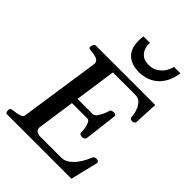

<svg xmlns="http://www.w3.org/2000/svg" viewBox="-264 -1069 1194 1194"><g transform="rotate(45 333.0 -471.5)"><path d="M209.5 -335V-377.9H400.4Q413.6 -379.9 425.3 -396.7Q437 -413.6 445.6 -433.3Q454.1 -453.1 456.1 -462.9Q458 -472.7 467 -475.8Q476.1 -479 484.4 -479Q489.7 -479 497.3 -474.9Q504.9 -470.7 503.4 -462.4L477.1 -246.1Q475.6 -237.8 467.5 -233.6Q459.5 -229.5 454.1 -229.5Q445.8 -229.5 436.8 -232.9Q427.7 -236.3 428.2 -245.6Q428.7 -256.3 425.5 -277.6Q422.4 -298.8 414.8 -316.9Q407.2 -335 393.6 -335ZM303.2 -649.9 222.2 -85Q222.2 -64.5 234.4 -56.9Q246.6 -49.3 260.7 -47.9H448.7Q479 -47.9 503.2 -65.4Q527.3 -83 544.9 -107.4Q562.5 -131.8 572.8 -153.3Q583 -174.8 585.9 -182.1Q588.9 -191.4 595.7 -194.8Q602.5 -198.2 610.4 -198.2Q632.8 -198.2 632.3 -181.6L588.4 0H21.5Q13.2 0 10.3 -9.8Q7.3 -19.5 8.3 -24.9Q8.3 -41 25.4 -43Q41.5 -44.4 59.8 -47.6Q78.1 -50.8 91.6 -57.1Q105 -63.5 106 -74.2L184.1 -603.5Q186 -624 172.1 -633.3Q158.2 -642.6 139.2 -645.8Q120.1 -648.9 105.5 -649.9Q90.3 -651.4 90.3 -660.6Q90.3 -671.4 95.9 -682.1Q101.6 -692.9 110.8 -692.9H632.8L625 -536.1Q624.5 -527.8 616.5 -523.7Q608.4 -519.5 603 -519.5Q595.2 -519.5 588.6 -522.9Q582 -526.4 581.5 -535.6Q581.5 -543 578.4 -561.3Q575.2 -579.6 566.4 -600.1Q557.6 -620.6 541.7 -635.3Q525.9 -649.9 500 -649.9ZM415.5 -764.6Q394.5 -764.6 370.4 -770.3Q346.2 -775.9 324.7 -790.3Q303.2 -804.7 289.8 -832Q276.4 -859.4 276.4 -902.8Q276.4 -912.1 277.1 -922.1Q277.8 -932.1 279.3 -942.9H336.4Q335.9 -940.4 335.9 -937.5Q335.9 -934.6 335.9 -932.1Q335.9 -909.2 345.2 -887.9Q354.5 -866.7 374.3 -853.3Q394 -839.8 426.8 -839.8Q460.9 -839.8 486.1 -855.2Q511.2 -870.6 526.9 -894.3Q542.5 -918 547.4 -942.9H604.5Q595.7 -886.2 574 -851.1Q552.2 -815.9 524.2 -797.1Q496.1 -778.3 467.3 -771.5Q438.5 -764.6 415.5 -764.6Z"/></g></svg>

Font: Gelasio Medium
Style: Italic
Weight: 500
Italic angle: -8.5°
Designer: Eben Sorkin
Foundry: Eben Sorkin
Version: Version 1.008